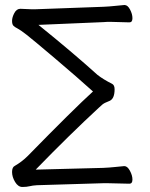

<svg xmlns="http://www.w3.org/2000/svg" viewBox="-20 -730 597 764"><path d="M495 1 408 -1H392L127 7Q110 8 98 11Q86 14 69 14Q52 14 40 -6Q28 -26 28 -45.5Q28 -65 39 -70Q68 -87 90 -109Q275 -298 350 -366Q288 -422 199.5 -497Q111 -572 86 -591.5Q61 -611 50 -616.5Q39 -622 33.5 -627.5Q28 -633 28 -647Q28 -661 37 -678Q46 -695 61 -695L108 -693H117L391 -703Q415 -704 437.5 -706.5Q460 -709 474 -710H476Q488 -710 497.5 -692Q507 -674 507 -657.5Q507 -641 495 -641L421 -643Q414 -643 407 -643Q400 -643 392 -642L133 -631Q267 -523 368 -432Q391 -414 425 -397Q436 -392 436 -375Q436 -338 417 -329Q408 -325 398.5 -321Q389 -317 374 -302Q257 -194 122 -55L391 -62Q415 -63 438 -65.5Q461 -68 474 -69H475Q487 -69 497 -50.5Q507 -32 507 -15.5Q507 1 495 1Z"/></svg>

Font: Moon Stars Kai T
Style: Regular
Weight: 400
Designer: GuiWonder
Version: Version 1.101